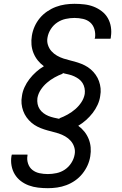

<svg xmlns="http://www.w3.org/2000/svg" viewBox="-20 -843 640 1006"><path d="M231 143Q205 143 179.5 140Q154 137 131 128.5Q108 120 89 105.5Q70 91 57.5 70.5Q45 50 40.5 25Q36 0 40 -25Q41 -27 41 -29Q41 -31 42 -33H124Q124 -32 124 -30.5Q124 -29 124 -28Q120 -7 127 14Q134 35 150 47.5Q166 60 187 64.5Q208 69 231 69Q253 69 276.5 64Q300 59 320 45.5Q340 32 353.5 11Q367 -10 371 -33Q375 -53 369 -72Q363 -91 350.5 -105Q338 -119 321.5 -128.5Q305 -138 286.5 -144Q268 -150 249 -154.5Q230 -159 211.5 -165Q193 -171 176 -179.5Q159 -188 144.5 -200.5Q130 -213 119 -228.5Q108 -244 101.5 -262Q95 -280 93 -299.5Q91 -319 95 -340Q98 -363 108.5 -386Q119 -409 134.5 -429Q150 -449 169 -466Q188 -483 210 -496Q192 -509 178 -526.5Q164 -544 155.5 -565Q147 -586 145 -609Q143 -632 147 -656Q151 -681 161.5 -704.5Q172 -728 188.5 -748Q205 -768 227 -783Q249 -798 273 -807Q297 -816 321.5 -819.5Q346 -823 370 -823Q396 -823 422 -820Q448 -817 471 -808Q494 -799 513.5 -784Q533 -769 545 -748Q557 -727 561 -701.5Q565 -676 561 -651Q561 -648 560.5 -645.5Q560 -643 559 -640H476Q477 -642 477 -643.5Q477 -645 478 -646Q481 -669 474.5 -690.5Q468 -712 452.5 -725.5Q437 -739 415 -744Q393 -749 370 -749Q348 -749 324.5 -744Q301 -739 280.5 -725.5Q260 -712 246.5 -691Q233 -670 229 -647Q225 -627 231 -608Q237 -589 249.5 -575Q262 -561 278.5 -551.5Q295 -542 313.5 -536Q332 -530 351 -525.5Q370 -521 388.5 -515Q407 -509 424 -500.5Q441 -492 455.5 -479.5Q470 -467 481 -451.5Q492 -436 498.5 -418Q505 -400 507 -380.5Q509 -361 505 -340Q502 -317 491.5 -294Q481 -271 465.5 -251Q450 -231 431 -214Q412 -197 390 -184Q408 -171 422 -153.5Q436 -136 444.5 -115Q453 -94 455 -71Q457 -48 453 -24Q449 1 438.5 24Q428 47 411.5 67.5Q395 88 373.5 103Q352 118 328 127Q304 136 279.5 139.5Q255 143 231 143ZM292 -220 291 -223Q313 -231 334.5 -243Q356 -255 374.5 -271Q393 -287 406.5 -307.5Q420 -328 424 -351Q426 -366 423 -381Q420 -396 412.5 -408Q405 -420 393.5 -428.5Q382 -437 369 -443Q356 -449 341.5 -452.5Q327 -456 313 -459L312 -460Q311 -460 310 -460Q309 -460 308 -460L309 -457Q287 -449 265.5 -437Q244 -425 225.5 -409Q207 -393 193.5 -372.5Q180 -352 176 -329Q174 -313 177 -298Q180 -283 188 -271Q196 -259 208 -250Q220 -241 233.5 -235.5Q247 -230 262 -226.5Q277 -223 292 -220Z"/></svg>

Font: Iosevka Slab Extended
Style: Italic
Weight: 400
Width: 7
Italic angle: -9°
Monospace: yes
Designer: Belleve Invis
Foundry: Belleve Invis
Version: Version 11.1.0; ttfautohint (v1.8.3)